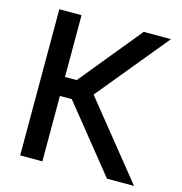

<svg xmlns="http://www.w3.org/2000/svg" viewBox="-105 -802 848 897"><g transform="rotate(15 319.0 -353.5)"><path d="M237.3 -316.4H179.7V0H72.3V-707H179.7V-408.2H236.3L480.5 -707H612.3L330.1 -363.3L623 0H492.2Z"/></g></svg>

Font: Pretendard GOV Medium
Style: Regular
Weight: 500
Designer: Base glyphs from Inter by Rasmus Andersson; Hangeul glyphs from Noto Sans CJK(Source Han Sans) by Jang Soo-young and Kan
Foundry: Kil Hyung-jin
Version: Version 1.309